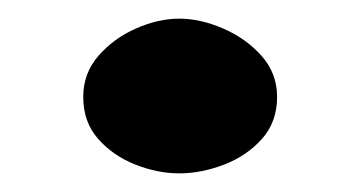

<svg xmlns="http://www.w3.org/2000/svg" viewBox="-20 -186 386 206"><path d="M69.3 -82Q69.3 -107.4 85.7 -126.2Q102.1 -145 126 -155.5Q149.9 -166 172.4 -166Q194.8 -166 219.2 -155.5Q243.7 -145 260.5 -126.2Q277.3 -107.4 277.3 -82Q277.3 -55.2 261 -36.9Q244.6 -18.6 220.2 -9.3Q195.8 0 172.4 0Q148.9 0 125 -9.5Q101.1 -19 85.2 -37.1Q69.3 -55.2 69.3 -82Z"/></svg>

Font: Belanosima
Style: Bold
Weight: 700
Designer: The DocRepair Project, Santiago Orozco
Foundry: Google
Version: Version 2.000